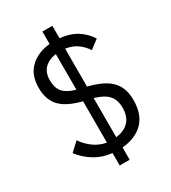

<svg xmlns="http://www.w3.org/2000/svg" viewBox="-207 -884 952 1070"><g transform="rotate(-30 269.0 -349.0)"><path d="M490 -196Q490 -104 441 -54.5Q392 -5 305 3V82H241V2Q178 -5 129 -35.5Q80 -66 48 -109L103 -160Q126 -125 162 -98.5Q198 -72 243 -64V-330Q148 -354 107 -398Q66 -442 66 -519Q66 -600 114 -646Q162 -692 241 -700V-780H305V-700Q368 -694 412 -666.5Q456 -639 484 -595L428 -552Q410 -581 379.5 -604Q349 -627 303 -634V-390Q351 -378 386.5 -361.5Q422 -345 445 -321.5Q468 -298 479 -267.5Q490 -237 490 -196ZM141 -526Q141 -472 166.5 -445Q192 -418 243 -405V-634Q194 -627 167.5 -599Q141 -571 141 -526ZM416 -189Q416 -240 389.5 -269.5Q363 -299 303 -316V-64Q358 -71 387 -102.5Q416 -134 416 -189Z"/></g></svg>

Font: IBM Plex Sans Cond
Style: Regular
Weight: 400
Width: 3
Designer: Mike Abbink, Paul van der Laan, Pieter van Rosmalen
Foundry: Bold Monday
Version: Version 1.3